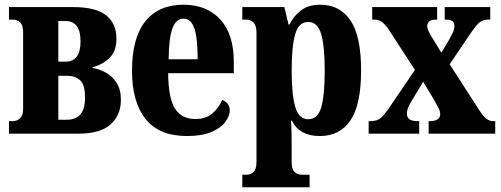

<svg xmlns="http://www.w3.org/2000/svg" viewBox="-20 -566 2122 813"><path d="M18 0V-53H34Q53 -53 65.5 -65.5Q78 -78 78 -107V-429Q78 -459 65.5 -471Q53 -483 34 -483H18V-536H290Q385 -536 429 -501.5Q473 -467 473 -402Q473 -347 441.5 -318.5Q410 -290 372 -282V-278Q399 -274 426.5 -259.5Q454 -245 473 -216.5Q492 -188 492 -143Q492 -79 448.5 -39.5Q405 0 312 0ZM227 -305H258Q321 -305 321 -391Q321 -477 258 -477H227ZM227 -59H264Q299 -59 319.5 -80.5Q340 -102 340 -154Q340 -207 319.5 -226Q299 -245 264 -245H227Z M772 10Q654 10 596.5 -62Q539 -134 539 -266Q539 -406 595.5 -476Q652 -546 757 -546Q855 -546 912.5 -484Q970 -422 970 -303V-256H692Q693 -150 721 -106Q749 -62 808 -62Q851 -62 878.5 -85Q906 -108 921 -143Q953 -130 953 -99Q953 -75 934 -49.5Q915 -24 875 -7Q835 10 772 10ZM817 -315Q817 -404 803 -445.5Q789 -487 757 -487Q725 -487 710 -445.5Q695 -404 694 -315Z M1006 227V174H1022Q1041 174 1053.5 162.5Q1066 151 1066 120V-429Q1066 -458 1053.5 -470.5Q1041 -483 1022 -483H1006V-536H1184L1202 -462H1206Q1223 -498 1254.5 -522Q1286 -546 1336 -546Q1419 -546 1464 -479.5Q1509 -413 1509 -268Q1509 -123 1464 -56.5Q1419 10 1334 10Q1248 10 1216 -55H1212Q1214 -31 1214.5 -4.5Q1215 22 1215 53V120Q1215 151 1227.5 162.5Q1240 174 1259 174H1291V227ZM1285 -61Q1326 -61 1340.5 -112.5Q1355 -164 1355 -268Q1355 -370 1340 -421.5Q1325 -473 1285 -473Q1245 -473 1230 -421.5Q1215 -370 1215 -268Q1215 -164 1230.5 -112.5Q1246 -61 1285 -61Z M1541 0V-53H1547Q1577 -53 1592.5 -66.5Q1608 -80 1633 -117L1737 -270L1633 -430Q1615 -459 1600 -471Q1585 -483 1566 -483H1556V-536H1831V-483H1828Q1805 -483 1797 -475Q1789 -467 1789 -456Q1789 -446 1794.5 -434.5Q1800 -423 1809 -408L1849 -343L1882 -398Q1892 -416 1898 -429Q1904 -442 1904 -456Q1904 -473 1893 -478Q1882 -483 1867 -483H1863V-536H2056V-483H2048Q2024 -483 2009 -470Q1994 -457 1968 -418L1884 -294L2005 -106Q2024 -76 2038 -64.5Q2052 -53 2067 -53H2077V0H1795V-53H1799Q1844 -53 1844 -83Q1844 -95 1836.5 -109.5Q1829 -124 1811 -155L1772 -220L1722 -137Q1714 -124 1708.5 -111Q1703 -98 1703 -85Q1703 -69 1713.5 -61Q1724 -53 1751 -53H1755V0Z"/></svg>

Font: Noto Serif ExtraCondensed ExtraBold
Style: Regular
Weight: 800
Width: 2
Designer: Monotype Design Team
Foundry: Monotype Imaging Inc.
Version: Version 2.013; ttfautohint (v1.8.4.7-5d5b)